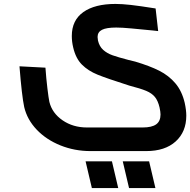

<svg xmlns="http://www.w3.org/2000/svg" viewBox="-20 -520 967 976"><path d="M103 24Q91 -32 79 -183L211 -176Q215 -120 221 -70.5Q227 -21 231 -2Q245 55 298 91.5Q351 128 422 128H705Q752 128 774 112Q796 96 796 62Q796 49 791 26Q783 -8 767.5 -27Q752 -46 723.5 -58Q695 -70 637 -85Q524 -121 476 -140.5Q428 -160 396.5 -191.5Q365 -223 352 -279Q345 -308 345 -337Q345 -417 403.5 -458.5Q462 -500 567 -500Q600 -500 644.5 -495Q689 -490 771 -477L784 -362L757 -365Q696 -371 647.5 -375.5Q599 -380 571 -380Q521 -380 498.5 -368.5Q476 -357 476 -332Q476 -326 478 -314Q485 -284 504.5 -266.5Q524 -249 552 -239Q580 -229 634 -215L667 -207Q741 -185 789.5 -160.5Q838 -136 871.5 -96.5Q905 -57 919 3Q927 40 927 68Q927 150 873 199Q819 248 723 248H440Q359 248 287 219Q215 190 166.5 139Q118 88 103 24ZM415 300H549L581 436H447ZM604 300H738L770 436H636Z"/></svg>

Font: Cairo
Style: Bold Italic
Weight: 700
Italic angle: -13°
Designer: Mohamed Gaber, Accademia di Belle Arti di Urbino and others
Foundry: Kief Type Foundry, Accademia di Belle Arti di Urbino and others
Version: Version 3.011